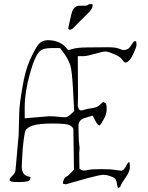

<svg xmlns="http://www.w3.org/2000/svg" viewBox="-20 -877 716 929"><path d="M332 -738.8Q326.2 -733.4 318.4 -733.4Q310.5 -733.4 310.5 -740.2Q312.5 -754.9 322.3 -794.9Q328.1 -826.7 339.8 -838.9Q350.6 -849.1 362.8 -849.4Q375 -849.6 380.9 -849.1Q386.7 -848.6 388.7 -849.1Q390.6 -849.6 394.5 -849.9Q398.4 -850.1 400.4 -850.8Q402.3 -851.6 405.3 -852.8Q408.2 -854 410.2 -856.9H427.7V-846.7Q427.7 -833.5 400.9 -807.9Q374 -782.2 332 -738.8ZM99.6 -360.4V-304.7L215.8 -314.5Q244.1 -314.5 263.2 -312Q282.2 -309.6 294.4 -309.6Q306.6 -309.6 321.3 -323.2L338.9 -338.9L333 -449.2Q328.1 -535.2 320.3 -560.5Q312.5 -585.9 293 -614.3L270.5 -644.5H229.5Q189.5 -643.6 176.8 -632.8Q150.4 -613.3 125 -522Q99.6 -430.7 99.6 -360.4ZM298.8 14.6Q284.2 12.7 284.2 10.7L286.1 -2L287.1 -2.9Q291 -19.5 306.6 -25.4L308.6 -26.4L337.9 -55.7L335 -252.9Q332 -262.7 318.4 -270.5Q304.7 -279.3 236.3 -279.3Q233.4 -279.3 230.5 -279.3Q168 -279.3 138.7 -269.5Q109.4 -259.8 103 -244.1Q96.7 -228.5 89.8 -156.2L85 -70.3L85.9 -61.5Q89.8 -28.3 119.1 -22.5Q124 -21.5 127.9 -20.5Q127 -16.6 125 -9.3Q123 -2 110.4 1Q97.7 3.9 69.8 3.9Q42 3.9 34.7 1.5Q27.3 -1 26.4 -5.9V-6.8Q26.4 -13.7 41 -27.8Q55.7 -42 55.7 -60.5L70.3 -224.6L73.2 -333Q74.2 -374 87.9 -451.2Q101.6 -535.2 124 -585Q146.5 -634.8 163.1 -658.2Q179.7 -681.6 210.9 -682.6Q272.5 -682.6 305.7 -639.6L309.6 -633.8L325.2 -638.7Q353.5 -647.5 401.4 -647.5Q450.2 -648.4 494.1 -648.4Q497.1 -648.4 500 -648.4Q539.1 -648.4 552.7 -642.6Q573.2 -634.8 577.1 -634.8Q578.1 -634.8 579.1 -634.8Q587.9 -634.8 595.7 -638.7Q605.5 -642.6 616.2 -660.2Q627 -677.7 631.3 -677.7Q635.7 -677.7 637.2 -677.2Q638.7 -676.8 639.6 -672.9Q640.6 -668.9 640.6 -659.7Q640.6 -650.4 627.9 -622.6Q615.2 -594.7 605 -584.5Q594.7 -574.2 587.4 -574.2Q580.1 -574.2 572.3 -587.4Q564.5 -600.6 535.2 -613.8Q505.9 -627 494.1 -627L493.2 -627.9Q492.2 -627.9 491.2 -627.9Q477.5 -627.9 441.4 -617.2Q400.4 -605.5 386.7 -605.5H356.4L357.4 -411.1L356.4 -364.3V-362.3L357.4 -361.3Q361.3 -342.8 371.1 -342.8Q380.9 -342.8 388.7 -346.2Q396.5 -349.6 423.8 -353.5Q451.2 -357.4 462.9 -369.1Q476.6 -382.8 478.5 -382.8H479.5Q483.4 -382.8 489.3 -378.9Q496.1 -375 496.1 -351.6Q496.1 -326.2 486.3 -308.6Q474.6 -287.1 470.7 -280.3L461.9 -269.5Q455.1 -269.5 444.3 -287.1L428.7 -317.4L398.4 -308.6Q376 -302.7 368.2 -293Q361.3 -285.2 359.4 -271.5L361.3 -198.2L365.2 -161.1L363.3 -136.7L364.3 -61.5L369.1 -57.6Q377 -51.8 384.8 -51.8Q393.6 -51.8 409.2 -55.2Q424.8 -58.6 472.7 -58.6Q519.5 -58.6 537.1 -54.7L568.4 -50.8L570.3 -51.8Q581.1 -55.7 589.8 -73.7Q598.6 -91.8 605.5 -92.8Q608.4 -87.9 608.4 -67.4Q608.4 -46.9 585.9 -15.1Q563.5 16.6 561.5 28.3H560.5Q553.7 31.2 551.8 32.2L548.8 28.3Q547.9 25.4 545.4 9.3Q543 -6.8 535.2 -13.7Q527.3 -20.5 511.7 -25.4Q496.1 -31.2 480.5 -31.2H479.5Q463.9 -31.2 402.3 -14.6Z"/></svg>

Font: Drukaatie burti
Style: Thin
Weight: 100
Version: Version 0.14